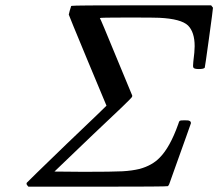

<svg xmlns="http://www.w3.org/2000/svg" viewBox="-20 -703 822 723"><path d="M87 0Q80 -7 80 -11Q80 -14 81 -15Q81 -16 231 -161Q381 -304 381 -305L310 -475Q239 -646 239 -648Q239 -650 242.5 -662.5Q246 -675 247 -677Q247 -681 251 -681Q253 -683 514 -683H775Q778 -680 782 -674Q782 -668 767 -559Q752 -450 751 -448Q747 -443 729 -443Q710 -443 708 -449Q706 -452 708 -471Q713 -509 713 -529Q713 -582 688 -607Q662 -632 580 -636Q568 -637 457 -637Q356 -637 356 -635Q358 -634 417.5 -489Q477 -344 478 -343Q478 -340 477 -338Q474 -331 330 -196L185 -57L294 -56Q405 -56 441 -58Q477 -60 506 -67Q553 -80 581 -109Q620 -148 651 -235Q654 -246 657 -248Q660 -250 675 -250Q691 -250 693 -248Q699 -246 699 -239L681 -188Q663 -138 642.5 -80.5Q622 -23 617 -9Q614 -3 612 -2Q609 0 348 0Z"/></svg>

Font: MathJax_Main
Style: Italic
Weight: 400
Version: Version 1.1